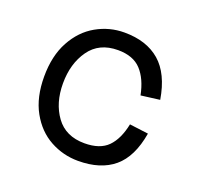

<svg xmlns="http://www.w3.org/2000/svg" viewBox="-99 -624 774 748"><g transform="rotate(20 288.0 -250.0)"><path d="M60 -248Q60 -334 93 -394.5Q126 -455 180 -485.5Q234 -516 296 -516Q388 -516 443.5 -468Q499 -420 516 -317L438 -307Q425 -372 392 -407.5Q359 -443 296 -443Q218 -443 178 -386.5Q138 -330 138 -248Q138 -167 178 -112Q218 -57 296 -57Q360 -57 392.5 -90Q425 -123 438 -187L516 -177Q499 -76 444 -30Q389 16 296 16Q234 16 180 -13.5Q126 -43 93 -102.5Q60 -162 60 -248Z"/></g></svg>

Font: Uncut Sans VF
Style: Regular
Weight: 400
Designer: Kasper Nordkvist
Foundry: Uncut Type
Version: Version 1.100;FEAKit 1.0